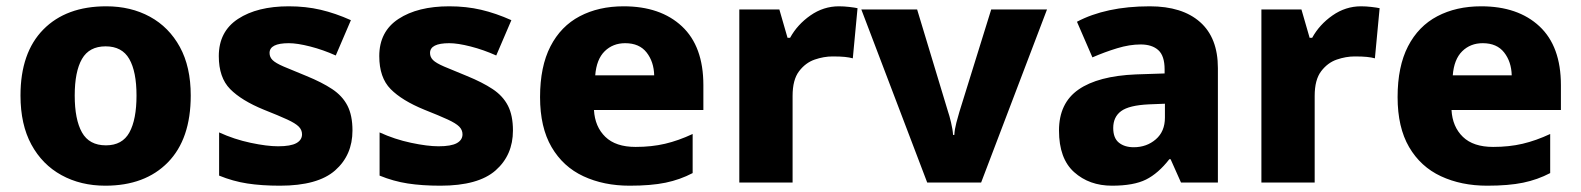

<svg xmlns="http://www.w3.org/2000/svg" viewBox="-20 -579 5015 609"><path d="M585 -276Q585 -138 512.5 -64Q440 10 314 10Q236 10 175 -23.5Q114 -57 79.5 -120.5Q45 -184 45 -276Q45 -412 117.5 -485.5Q190 -559 317 -559Q395 -559 455.5 -526Q516 -493 550.5 -430Q585 -367 585 -276ZM217 -276Q217 -200 240 -159Q263 -118 316 -118Q368 -118 390.5 -159Q413 -200 413 -276Q413 -352 390 -392Q367 -432 315 -432Q263 -432 240 -392Q217 -352 217 -276Z M1098 -165Q1098 -87 1043 -38.5Q988 10 868 10Q810 10 764.5 3Q719 -4 675 -22V-159Q723 -137 775 -126Q827 -115 862 -115Q902 -115 920 -125Q938 -135 938 -153Q938 -167 927.5 -177.5Q917 -188 891 -200Q865 -212 817 -231Q746 -260 710 -296.5Q674 -333 674 -401Q674 -479 735 -519Q796 -559 896 -559Q950 -559 997 -548Q1044 -537 1093 -515L1045 -403Q1005 -421 964 -431.5Q923 -442 896 -442Q835 -442 835 -411Q835 -398 844.5 -388.5Q854 -379 879.5 -368Q905 -357 952 -338Q1001 -318 1033.5 -296.5Q1066 -275 1082 -244Q1098 -213 1098 -165Z M1607 -165Q1607 -87 1552 -38.5Q1497 10 1377 10Q1319 10 1273.5 3Q1228 -4 1184 -22V-159Q1232 -137 1284 -126Q1336 -115 1371 -115Q1411 -115 1429 -125Q1447 -135 1447 -153Q1447 -167 1436.5 -177.5Q1426 -188 1400 -200Q1374 -212 1326 -231Q1255 -260 1219 -296.5Q1183 -333 1183 -401Q1183 -479 1244 -519Q1305 -559 1405 -559Q1459 -559 1506 -548Q1553 -537 1602 -515L1554 -403Q1514 -421 1473 -431.5Q1432 -442 1405 -442Q1344 -442 1344 -411Q1344 -398 1353.5 -388.5Q1363 -379 1388.5 -368Q1414 -357 1461 -338Q1510 -318 1542.5 -296.5Q1575 -275 1591 -244Q1607 -213 1607 -165Z M1958 -559Q2075 -559 2143 -495.5Q2211 -432 2211 -309V-230H1864Q1867 -177 1900 -145Q1933 -113 1996 -113Q2047 -113 2089.5 -123Q2132 -133 2177 -154V-30Q2137 -9 2091 0.5Q2045 10 1977 10Q1895 10 1830.5 -20Q1766 -50 1729.5 -112.5Q1693 -175 1693 -271Q1693 -368 1726 -432Q1759 -496 1819 -527.5Q1879 -559 1958 -559ZM1963 -442Q1924 -442 1898 -416.5Q1872 -391 1868 -340H2055Q2054 -383 2031 -412.5Q2008 -442 1963 -442Z M2641 -559Q2657 -559 2674 -557Q2691 -555 2700 -553L2685 -394Q2674 -397 2659.5 -398.5Q2645 -400 2621 -400Q2593 -400 2564 -390Q2535 -380 2514.5 -353Q2494 -326 2494 -275V0H2325V-549H2452L2478 -459H2486Q2509 -501 2550.5 -530Q2592 -559 2641 -559Z M2921 0 2712 -549H2889L2987 -225Q2991 -214 2996.5 -191Q3002 -168 3003 -151H3007Q3008 -169 3013.5 -190Q3019 -211 3023 -224L3124 -549H3301L3092 0Z M3627 -559Q3730 -559 3786.5 -509Q3843 -459 3843 -363V0H3726L3693 -74H3689Q3654 -29 3615 -9.5Q3576 10 3507 10Q3435 10 3387 -33Q3339 -76 3339 -165Q3339 -252 3401 -295Q3463 -338 3583 -343L3674 -346V-359Q3674 -402 3654 -420Q3634 -438 3598 -438Q3563 -438 3523.5 -426Q3484 -414 3445 -397L3396 -510Q3441 -534 3499 -546.5Q3557 -559 3627 -559ZM3624 -248Q3561 -245 3536 -226.5Q3511 -208 3511 -173Q3511 -141 3529 -126.5Q3547 -112 3576 -112Q3617 -112 3646 -137Q3675 -162 3675 -206V-250Z M4297 -559Q4313 -559 4330 -557Q4347 -555 4356 -553L4341 -394Q4330 -397 4315.5 -398.5Q4301 -400 4277 -400Q4249 -400 4220 -390Q4191 -380 4170.5 -353Q4150 -326 4150 -275V0H3981V-549H4108L4134 -459H4142Q4165 -501 4206.5 -530Q4248 -559 4297 -559Z M4678 -559Q4795 -559 4863 -495.5Q4931 -432 4931 -309V-230H4584Q4587 -177 4620 -145Q4653 -113 4716 -113Q4767 -113 4809.5 -123Q4852 -133 4897 -154V-30Q4857 -9 4811 0.5Q4765 10 4697 10Q4615 10 4550.5 -20Q4486 -50 4449.5 -112.5Q4413 -175 4413 -271Q4413 -368 4446 -432Q4479 -496 4539 -527.5Q4599 -559 4678 -559ZM4683 -442Q4644 -442 4618 -416.5Q4592 -391 4588 -340H4775Q4774 -383 4751 -412.5Q4728 -442 4683 -442Z"/></svg>

Font: Noto Sans Cherokee ExtraBold
Style: Regular
Weight: 800
Designer: Monotype Design Team
Foundry: Monotype Imaging Inc.
Version: Version 2.001; ttfautohint (v1.8.4.7-5d5b)